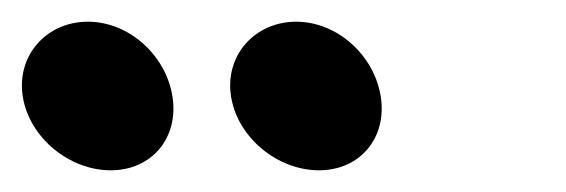

<svg xmlns="http://www.w3.org/2000/svg" viewBox="-81 -766 522 177"><path d="M-60 -677C-54 -639 -17 -609 21 -609C59 -609 84 -639 78 -677C72 -715 38 -746 0 -746C-38 -746 -66 -715 -60 -677ZM132 -677C138 -639 175 -609 213 -609C251 -609 276 -639 270 -677C264 -715 230 -746 192 -746C154 -746 126 -715 132 -677Z"/></svg>

Font: Ampere
Style: SCRevIta
Weight: 400
Version: Version 1